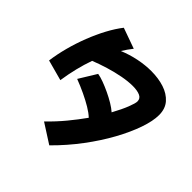

<svg xmlns="http://www.w3.org/2000/svg" viewBox="-234 -1051 1324 1324"><g transform="rotate(45 427.5 -389.5)"><path d="M177 -293 26 -334Q35 -402 54.5 -475Q74 -548 101.5 -618.5Q129 -689 162 -750.5Q195 -812 231 -858L382 -804Q354 -769 330 -730Q390 -755 453.5 -768Q517 -781 576 -781Q646 -781 703 -762.5Q760 -744 794.5 -705Q829 -666 829 -604Q829 -546 801 -465Q773 -384 722 -291Q671 -198 599.5 -102.5Q528 -7 441 79L299 -12Q359 -70 408.5 -130Q458 -190 499 -248Q475 -271 436.5 -294Q398 -317 350.5 -339.5Q303 -362 253 -381L331 -508Q356 -504 390 -491.5Q424 -479 461 -461.5Q498 -444 530.5 -424.5Q563 -405 584 -386Q620 -452 638.5 -499.5Q657 -547 657 -565Q657 -594 630 -606Q603 -618 559 -618Q514 -618 458.5 -607.5Q403 -597 345.5 -579.5Q288 -562 238 -542Q197 -427 177 -293Z"/></g></svg>

Font: Mochiy Pop P One
Style: Regular
Weight: 400
Designer: FONTDASU
Foundry: FONTDASU / Google Inc. / Adobe
Version: Version 2.000